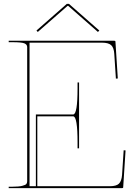

<svg xmlns="http://www.w3.org/2000/svg" viewBox="-20 -970 695 990"><path d="M174.8 -805.2 168 -812.5 324.7 -950.2H335.4L492.2 -812.5L484.9 -805.2L331.5 -939.9H328.6ZM24.9 0V-7.3H44.9Q77.1 -7.3 94.5 -11.7Q111.8 -16.1 116 -21.5Q120.1 -26.9 120.1 -35.6V-727.5Q120.1 -740.7 105.5 -746.6Q90.8 -752.4 44.9 -752.4H24.9V-759.8H569.8Q575.2 -759.8 575.2 -755.4L587.4 -565.4L577.6 -564.5L569.3 -691.4Q567.4 -724.1 553.2 -737.1Q539.1 -750 505.9 -750H132.3V-9.8H165V-379.9H357.4Q379.9 -379.9 379.9 -515.1V-544.9H387.7V-205.1H379.9V-234.9Q379.9 -370.1 357.4 -370.1H172.4V-9.8H545.9Q579.6 -9.8 593.3 -22.9Q606.9 -36.1 609.4 -68.4L617.7 -195.3L627.4 -194.3L615.2 -4.4Q615.2 0 609.9 0Z"/></svg>

Font: ZnikomitNo25
Style: Regular
Weight: 100
Designer: gluk
Foundry: gluk
Version: Version 0.56